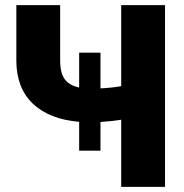

<svg xmlns="http://www.w3.org/2000/svg" viewBox="-20 -731 719 751"><path d="M215.3 -710.9V-494.6Q215.3 -444.8 233.6 -420.7Q252 -396.5 289.6 -388.7V-524.9H373V-385.3Q419.9 -387.7 454.1 -394V-710.9H625.5V0H454.1V-262.7Q410.2 -255.9 373 -253.9V-141.6H289.6V-254.4Q172.9 -264.6 108.9 -325.2Q44.9 -385.7 43.9 -491.7V-710.9Z"/></svg>

Font: Roboto Black
Style: Regular
Weight: 900
Designer: Google
Version: Version 2.134; 2016